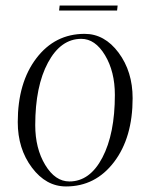

<svg xmlns="http://www.w3.org/2000/svg" viewBox="-20 -667 513 692"><path d="M195 -647H404L402 -629H193ZM107 -216Q107 -132 143 -72.5Q179 -13 230 -13Q304 -13 349 -99Q394 -185 394 -325Q394 -409 358.5 -468Q323 -527 273 -527Q199 -527 153 -441.5Q107 -356 107 -216ZM44 -227Q44 -369 111 -457Q178 -545 285 -545Q357 -545 407.5 -477Q458 -409 458 -313Q458 -171 391 -83Q324 5 218 5Q146 5 95 -63Q44 -131 44 -227Z"/></svg>

Font: Kleymissky
Style: Regular
Weight: 500
Italic angle: -8°
Designer: gluk
Foundry: gluk
Version: Version 0.283